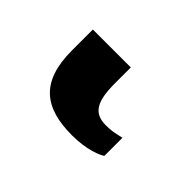

<svg xmlns="http://www.w3.org/2000/svg" viewBox="-50 -37 390 390"><g transform="rotate(45 145.0 158.0)"><path d="M167 249C210 249 236 237 243 232V180C225 184 218 186 201 186C166 186 154 164 154 113V67H45V127C45 217 88 249 167 249Z"/></g></svg>

Font: UArctic Serif Black
Style: Regular
Weight: 900
Designer: Customization by Puisto advertising & original work Monotype Design Team
Foundry: Monotype Imaging Inc.
Version: Version 2.004